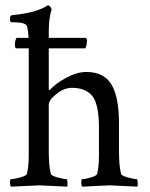

<svg xmlns="http://www.w3.org/2000/svg" viewBox="-20 -698 562 721"><path d="M42 -555.7Q42 -555.7 300.8 -555.7Q306.6 -555.7 306.6 -545.9Q306.6 -529.3 300.8 -516.6Q300.8 -516.6 41 -516.6Q36.1 -516.6 36.1 -529.3Q36.1 -546.9 42 -555.7ZM304.7 -427.7Q370.1 -427.7 398.4 -380.9Q426.8 -334 426.8 -236.3V-130.9Q426.8 -75.2 434.6 -44.9Q436.5 -38.1 460 -31.7Q483.4 -25.4 493.2 -25.4Q496.1 -25.4 497.1 -13.7Q498 -2 496.1 2.9Q398.4 -2 391.6 -2Q388.7 -2 289.1 2.9Q285.2 -1 285.2 -13.2Q285.2 -25.4 289.1 -25.4Q300.8 -25.4 321.8 -31.7Q342.8 -38.1 344.7 -44.9Q351.6 -73.2 351.6 -113.3V-216.8Q351.6 -306.6 326.7 -337.4Q301.8 -368.2 250 -368.2Q220.7 -368.2 191.9 -345.2Q163.1 -322.3 163.1 -304.7V-131.8Q163.1 -75.2 170.9 -44.9Q172.9 -38.1 196.3 -31.7Q219.7 -25.4 229.5 -25.4Q232.4 -25.4 233.4 -13.7Q234.4 -2 232.4 2.9Q134.8 -2 127.9 -2Q122.1 -2 21.5 2.9Q17.6 -1 17.6 -13.2Q17.6 -25.4 21.5 -25.4Q33.2 -25.4 56.2 -31.7Q79.1 -38.1 81.1 -44.9Q87.9 -73.2 87.9 -112.3V-536.1Q87.9 -569.3 82 -598.6Q77.1 -614.3 32.2 -614.3H23.4Q17.6 -614.3 17.6 -625Q17.6 -640.6 23.4 -640.6Q52.7 -643.6 77.6 -648.4Q102.5 -653.3 116.7 -658.2Q130.9 -663.1 140.6 -667.5Q150.4 -671.9 154.3 -674.8L159.2 -677.7H161.1Q165 -677.7 168.9 -672.4Q172.9 -667 173.8 -662.1Q163.1 -630.9 163.1 -577.1V-363.3Q163.1 -359.4 165 -359.4Q166 -359.4 168 -361.3Q189.5 -384.8 229 -406.2Q268.6 -427.7 304.7 -427.7Z"/></svg>

Font: Crimson Text
Style: Roman
Weight: 400
Version: Version 0.13